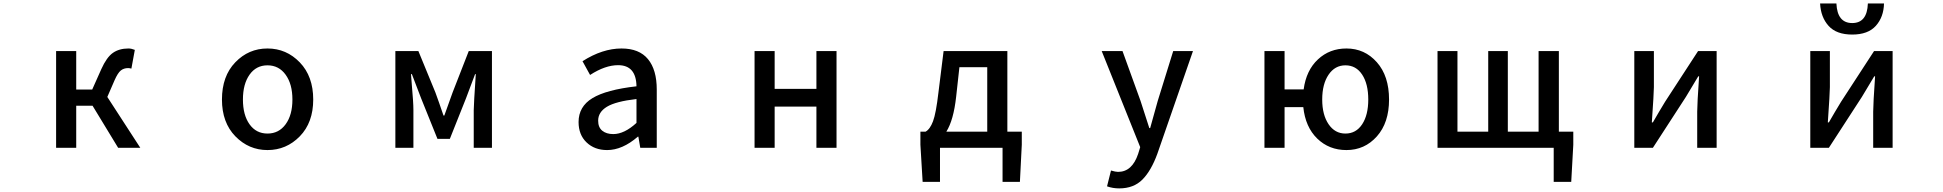

<svg xmlns="http://www.w3.org/2000/svg" viewBox="-20 -840 11040 1091"><path d="M589.8 -289.1 777.3 0H651.4L505.9 -239.3H413.1V0H298.8V-549.8H413.1V-331.1H503.9L555.7 -447.3Q585.9 -514.6 621.6 -539.6Q657.2 -564.5 710 -564.5Q726.6 -564.5 746.1 -556.6L726.6 -450.2Q715.8 -453.1 708 -453.1Q683.6 -453.1 666.5 -439.5Q649.4 -425.8 630.9 -383.8Z M1500 12.7Q1393.6 12.7 1317.4 -65.4Q1241.2 -143.6 1241.2 -274.4Q1241.2 -407.2 1316.9 -485.8Q1392.6 -564.5 1500 -564.5Q1607.4 -564.5 1683.6 -485.4Q1759.8 -406.2 1759.8 -274.4Q1759.8 -143.6 1683.6 -65.4Q1607.4 12.7 1500 12.7ZM1397.9 -133.8Q1435.5 -81.1 1500 -81.1Q1564.5 -81.1 1603 -133.8Q1641.6 -186.5 1641.6 -274.4Q1641.6 -362.3 1603 -415.5Q1564.5 -468.8 1500 -468.8Q1435.5 -468.8 1397.9 -415.5Q1360.4 -362.3 1360.4 -274.4Q1360.4 -186.5 1397.9 -133.8Z M2226.6 0V-549.8H2357.4L2454.1 -314.5Q2458 -303.7 2475.1 -255.9Q2492.2 -208 2500 -183.6H2504.9Q2509.8 -198.2 2526.4 -243.7Q2543 -289.1 2551.8 -314.5L2643.6 -549.8H2775.4V0H2671.9V-213.9Q2671.9 -243.2 2683.6 -418.9H2679.7Q2670.9 -393.6 2652.3 -346.2Q2633.8 -298.8 2627.9 -281.2L2536.1 -50.8H2465.8L2373 -281.2Q2323.2 -410.2 2320.3 -418.9H2315.4Q2316.4 -400.4 2320.3 -355Q2324.2 -309.6 2326.7 -273.4Q2329.1 -237.3 2329.1 -213.9V0Z M3429.7 12.7Q3358.4 12.7 3313 -30.8Q3267.6 -74.2 3267.6 -146.5Q3267.6 -234.4 3346.2 -282.2Q3424.8 -330.1 3596.7 -349.6Q3594.7 -469.7 3492.2 -469.7Q3418.9 -469.7 3333 -414.1L3290 -492.2Q3403.3 -564.5 3511.7 -564.5Q3612.3 -564.5 3662.1 -503.9Q3711.9 -443.4 3711.9 -331.1V0H3618.2L3607.4 -63.5H3604.5Q3516.6 12.7 3429.7 12.7ZM3464.8 -78.1Q3527.3 -78.1 3596.7 -141.6V-277.3Q3478.5 -263.7 3428.7 -233.4Q3378.9 -203.1 3378.9 -154.3Q3378.9 -116.2 3402.3 -97.2Q3425.8 -78.1 3464.8 -78.1Z M4267.6 0V-549.8H4381.8V-335H4619.1V-549.8H4733.4V0H4619.1V-234.4H4381.8V0Z M5431.6 -458 5413.1 -290Q5398.4 -157.2 5357.4 -91.8H5589.8V-458ZM5704.1 -91.8H5786.1V-17.6L5775.4 193.4H5676.8V0H5321.3V193.4H5222.7L5210 -17.6V-91.8H5239.3Q5264.6 -105.5 5281.7 -150.9Q5298.8 -196.3 5312.5 -314.5L5341.8 -549.8H5704.1Z M6758.8 -549.8 6556.6 33.2Q6521.5 129.9 6471.7 180.2Q6421.9 230.5 6339.8 230.5Q6302.7 230.5 6270.5 218.8L6293 128.9Q6319.3 136.7 6333 136.7Q6413.1 136.7 6447.3 34.2L6459 -3.9L6240.2 -549.8H6358.4L6460.9 -266.6Q6490.2 -174.8 6510.7 -112.3H6515.6L6558.6 -266.6L6646.5 -549.8Z M7625 -81.1Q7685.5 -81.1 7720.2 -133.8Q7754.9 -186.5 7754.9 -274.4Q7754.9 -363.3 7720.2 -416Q7685.5 -468.8 7625 -468.8Q7565.4 -468.8 7529.3 -415.5Q7493.2 -362.3 7493.2 -274.4Q7493.2 -187.5 7529.3 -134.3Q7565.4 -81.1 7625 -81.1ZM7279.3 -332H7387.7Q7402.3 -440.4 7468.8 -502.4Q7535.2 -564.5 7630.9 -564.5Q7734.4 -564.5 7803.7 -486.3Q7873 -408.2 7873 -274.4Q7873 -142.6 7803.7 -64.9Q7734.4 12.7 7630.9 12.7Q7532.2 12.7 7464.8 -52.7Q7397.5 -118.2 7385.7 -231.4H7279.3V0H7165V-549.8H7279.3Z M8837.9 -91.8H8919.9V-17.6L8908.2 193.4H8808.6V0H8148.4V-549.8H8261.7V-91.8H8436.5V-549.8H8547.9V-91.8H8722.7V-549.8H8837.9Z M9266.6 0V-549.8H9377.9V-344.7Q9377.9 -313.5 9366.2 -144.5H9372.1Q9380.9 -161.1 9406.2 -203.1Q9431.6 -245.1 9441.4 -261.7L9628.9 -549.8H9734.4V0H9624V-205.1Q9624 -249 9634.8 -406.2H9629.9Q9618.2 -385.7 9559.6 -289.1L9372.1 0Z M10266.6 0V-549.8H10377.9V-344.7Q10377.9 -313.5 10366.2 -144.5H10372.1Q10380.9 -161.1 10406.2 -203.1Q10431.6 -245.1 10441.4 -261.7L10628.9 -549.8H10734.4V0H10624V-205.1Q10624 -249 10634.8 -406.2H10629.9Q10618.2 -385.7 10559.6 -289.1L10372.1 0ZM10322.3 -820.3H10415Q10419.9 -709 10504.9 -709Q10589.8 -709 10593.8 -820.3H10685.5Q10683.6 -743.2 10639.2 -693.4Q10594.7 -643.6 10504.9 -643.6Q10415 -643.6 10370.6 -692.9Q10326.2 -742.2 10322.3 -820.3Z"/></svg>

Font: GenEi Gothic M SemiBold
Style: Regular
Weight: 500
Designer: o_tamon (Modified); [Source Han Sans]
Ryoko NISHIZUKA  (kana & ideographs); Paul D. Hunt (Latin, Greek & Cyrillic); Wenl
Version: Version 1.1a;Original Version 1.004